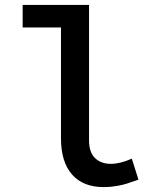

<svg xmlns="http://www.w3.org/2000/svg" viewBox="-20 -745 640 778"><path d="M400.9 13.2Q316.4 13.2 271.7 -38.1Q227.1 -89.4 227.1 -184.1V-633.8H71.8V-725.1H340.8V-176.8Q340.8 -127.9 365 -104.5Q389.2 -81.1 429.2 -81.1Q466.8 -81.1 514.2 -102.1L541 -17.1Q508.8 -5.9 494.1 -1Q479.5 3.9 453.6 8.5Q427.7 13.2 400.9 13.2Z"/></svg>

Font: Office Code Pro Medium
Style: Regular
Weight: 500
Designer: Nathan Rutzky & Paul D. Hunt
Foundry: Adobe Systems Incorporated
Version: Version 1.004;PS 001.004;hotconv 1.0.70;makeotf.lib2.5.58329